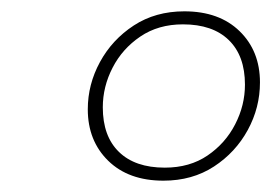

<svg xmlns="http://www.w3.org/2000/svg" viewBox="-20 -702 479 339"><path d="M305.5 -682Q367 -682 403 -647Q439 -612 439 -556.5Q439 -512 417.5 -472.5Q396 -433 357.8 -408Q319.5 -383 268.5 -383Q207 -383 171 -418.2Q135 -453.5 135 -509Q135 -553 156.5 -592.5Q178 -632 216.2 -657Q254.5 -682 305.5 -682ZM271 -406Q315 -406 346.5 -427.5Q378 -449 395.2 -482.5Q412.5 -516 412.5 -552.5Q412.5 -603.5 384 -631.2Q355.5 -659 303 -659Q259.5 -659 227.8 -637.5Q196 -616 178.8 -582.5Q161.5 -549 161.5 -512.5Q161.5 -461.5 190 -433.8Q218.5 -406 271 -406Z"/></svg>

Font: Newsreader 16pt 16pt ExtraLight
Style: Italic
Weight: 250
Italic angle: -17°
Version: Version 1.003